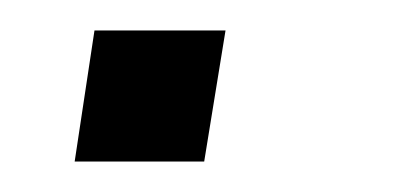

<svg xmlns="http://www.w3.org/2000/svg" viewBox="-20 -106 259 126"><path d="M29 0 42 -86H128L114 0Z"/></svg>

Font: Nunito Sans 12pt ExtraLight 12pt Light
Style: Italic
Weight: 300
Italic angle: -9°
Version: Version 3.101;gftools[0.9.27]